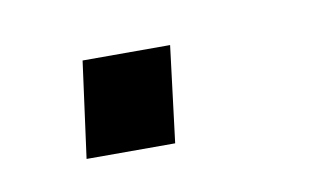

<svg xmlns="http://www.w3.org/2000/svg" viewBox="-29 -132 296 175"><g transform="rotate(-10 119.0 -44.5)"><path d="M123 0H41L53 -89H134Z"/></g></svg>

Font: Chivo Light Italic
Style: Regular
Weight: 300
Italic angle: -8.05°
Designer: Hector Gatti
Foundry: Omnibus-Type
Version: Version 1.007